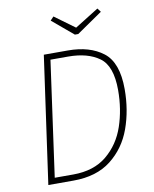

<svg xmlns="http://www.w3.org/2000/svg" viewBox="-94 -944 811 1014"><g transform="rotate(-10 311.5 -436.5)"><path d="M567 -429Q567 -316 532 -219Q497 -122 419 -61Q341 0 217 0H82L178 -682H307Q424 -682 495.5 -627Q567 -572 567 -429ZM208 -650 122 -32H221Q332 -32 401.5 -89.5Q471 -147 501.5 -237Q532 -327 532 -430Q532 -560 469.5 -605Q407 -650 303 -650ZM514 -853 376 -758H358L245 -853L263 -872L371 -793L499 -873Z"/></g></svg>

Font: FiraGO UltraLight
Style: Italic
Weight: 200
Italic angle: -8°
Designer: bBox Type GmbH
Foundry: bBox Type GmbH
Version: Version 1.001